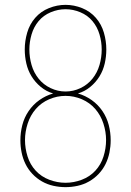

<svg xmlns="http://www.w3.org/2000/svg" viewBox="-20 -763 540 791"><path d="M250 8Q225 8 200 2.5Q175 -3 153 -15.5Q131 -28 113.5 -46.5Q96 -65 85 -87.5Q74 -110 69 -135Q64 -160 64 -185Q64 -217 72 -248Q80 -279 98 -305.5Q116 -332 142 -350.5Q168 -369 199 -378Q171 -386 148 -405Q125 -424 110 -448.5Q95 -473 88.5 -501.5Q82 -530 82 -559Q82 -594 92 -628.5Q102 -663 125 -689.5Q148 -716 181.5 -729.5Q215 -743 250 -743Q285 -743 318.5 -729.5Q352 -716 375 -689.5Q398 -663 408 -628.5Q418 -594 418 -559Q418 -530 411.5 -501.5Q405 -473 390 -448.5Q375 -424 352 -405Q329 -386 301 -378Q332 -369 358 -350.5Q384 -332 402 -305.5Q420 -279 428 -248Q436 -217 436 -185Q436 -160 431 -135Q426 -110 415 -87.5Q404 -65 386.5 -46.5Q369 -28 347 -15.5Q325 -3 300 2.5Q275 8 250 8ZM250 -386Q282 -386 311.5 -400Q341 -414 361 -439Q381 -464 390 -495.5Q399 -527 399 -559Q399 -590 390 -621Q381 -652 361 -676Q341 -700 311 -712.5Q281 -725 250 -725Q219 -725 189 -712.5Q159 -700 139 -676Q119 -652 110 -621Q101 -590 101 -559Q101 -527 110 -495.5Q119 -464 139 -439Q159 -414 188.5 -400Q218 -386 250 -386ZM250 -10Q284 -10 317 -22.5Q350 -35 373 -60Q396 -85 406.5 -118.5Q417 -152 417 -186Q417 -220 406 -254Q395 -288 372.5 -314Q350 -340 317.5 -354Q285 -368 250 -368Q215 -368 182.5 -354Q150 -340 127.5 -314Q105 -288 94 -254Q83 -220 83 -186Q83 -152 93.5 -118.5Q104 -85 127 -60Q150 -35 183 -22.5Q216 -10 250 -10Z"/></svg>

Font: Iosevka SS18 Thin
Style: Regular
Weight: 100
Monospace: yes
Designer: Belleve Invis
Foundry: Belleve Invis
Version: Version 25.1.1; ttfautohint (v1.8.4)